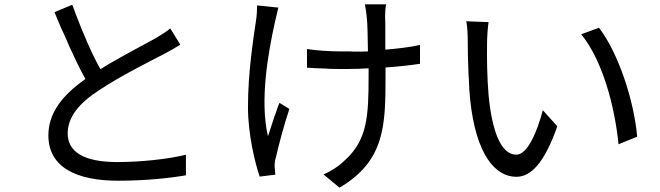

<svg xmlns="http://www.w3.org/2000/svg" viewBox="-20 -802 3040 885"><path d="M837 6V-89C759 -69 630 -55 521 -55C363 -55 292 -104 292 -187C292 -263 345 -327 438 -387C536 -452 666 -517 734 -552C763 -567 788 -582 811 -596L765 -671C744 -654 723 -641 694 -624C647 -598 567 -556 487 -510L477 -504L467 -498C459 -493 451 -488 443 -483C403 -554 363 -648 326 -745L323 -755C321 -758 320 -762 319 -765L315 -775C314 -777 314 -779 313 -780L231 -746C232 -745 232 -743 233 -741L237 -732C238 -730 239 -729 239 -727L243 -717C250 -701 257 -685 264 -668L268 -659L273 -649C278 -638 283 -626 288 -615L292 -606C295 -599 297 -593 300 -587L305 -577C328 -526 351 -478 374 -438C267 -363 203 -281 203 -178C203 -28 337 31 525 31C650 31 762 19 837 6Z M1757 -491C1815 -495 1871 -501 1916 -508V-595C1869 -584 1812 -578 1756 -573V-585C1756 -606 1756 -627 1756 -645V-657V-662V-677C1756 -697 1756 -712 1755 -721C1755 -742 1756 -766 1760 -782H1662C1665 -766 1669 -742 1671 -718C1674 -693 1675 -628 1676 -565C1653 -564 1632 -564 1611 -564L1596 -565C1583 -565 1570 -565 1556 -565C1502 -565 1438 -569 1395 -576V-490C1418 -488 1450 -487 1482 -486L1493 -485C1515 -484 1538 -484 1557 -484C1560 -484 1563 -484 1567 -484H1576H1586C1604 -484 1622 -485 1640 -485L1650 -486C1660 -486 1669 -487 1679 -487V-452C1679 -265 1673 -155 1568 -62C1545 -38 1503 -11 1471 2L1545 63C1754 -60 1757 -224 1757 -448V-491ZM1249 3C1248 -7 1247 -23 1246 -33C1245 -44 1247 -63 1252 -78C1263 -127 1290 -230 1314 -300L1268 -328C1261 -312 1255 -294 1249 -275L1245 -265C1234 -232 1224 -199 1215 -174C1177 -338 1215 -554 1247 -699C1252 -718 1258 -748 1263 -767L1165 -777C1165 -759 1164 -730 1160 -707C1148 -624 1123 -470 1123 -308C1123 -182 1156 -49 1177 12L1249 3Z M2549 -220 2482 -294C2456 -194 2411 -89 2360 -89C2289 -89 2248 -197 2232 -364C2225 -447 2224 -538 2225 -601C2225 -627 2228 -676 2232 -700L2129 -704C2135 -680 2136 -634 2136 -611C2136 -574 2137 -513 2140 -450L2141 -439C2142 -406 2144 -373 2147 -344C2174 -85 2265 13 2360 13C2427 13 2489 -50 2549 -220ZM2917 -172C2902 -341 2830 -558 2741 -674L2659 -644C2755 -527 2813 -318 2831 -137L2917 -172Z"/></svg>

Font: Glow Sans SC Normal Book
Style: Regular
Weight: 500
Designer: Ryoko NISHIZUKA (kana, bopomofo & ideographs); Paul D. Hunt (Latin, Greek & Cyrillic); Sandoll Communications, Soo-young
Version: Version 0.93